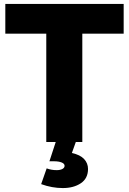

<svg xmlns="http://www.w3.org/2000/svg" viewBox="-20 -721 654 975"><path d="M365 0 345 56Q387 65 407 86.5Q427 108 427 137Q427 185 390.5 209.5Q354 234 299 234Q244 234 189 214L217 134Q240 143 268 143Q286 143 297 137Q308 131 308 121Q308 110 293 104Q278 98 255 98H231L263 0H215V-550H7V-701H608V-550H398V0Z"/></svg>

Font: Montserrat arm2
Style: Bold
Weight: 700
Designer: Julieta Ulanovsky
Foundry: Julieta Ulanovsky
Version: Version 6.000